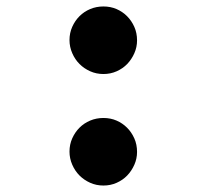

<svg xmlns="http://www.w3.org/2000/svg" viewBox="-20 -564 640 594"><path d="M195 -95Q195 -117 203.5 -136Q212 -155 226 -169Q240 -183 259 -191Q278 -199 300 -199Q322 -199 340.5 -191Q359 -183 373 -169Q387 -155 395.5 -136Q404 -117 404 -94Q404 -73 395.5 -54Q387 -35 373.5 -21Q360 -7 341 1.5Q322 10 300 10Q278 10 259 1.5Q240 -7 226 -21Q212 -35 203.5 -54.5Q195 -74 195 -95ZM195 -440Q195 -462 203.5 -481Q212 -500 226 -514Q240 -528 259 -536Q278 -544 300 -544Q322 -544 340.5 -536Q359 -528 373 -514Q387 -500 395.5 -481Q404 -462 404 -439Q404 -418 395.5 -399Q387 -380 373.5 -366Q360 -352 341 -343.5Q322 -335 300 -335Q278 -335 259 -343.5Q240 -352 226 -366Q212 -380 203.5 -399.5Q195 -419 195 -440Z"/></svg>

Font: Maple Mono NL
Style: Bold
Weight: 700
Monospace: yes
Designer: subframe7536
Version: Version 7.000